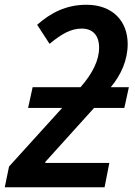

<svg xmlns="http://www.w3.org/2000/svg" viewBox="-48 -786 565 806"><path d="M-28 0H391L411 -102H142V-106L347 -333H474L493 -420H417C460 -471 488 -534 488 -601C488 -698 424 -766 315 -766C229 -766 165 -732 108 -682L160 -602C210 -643 249 -666 295 -666C340 -666 368 -639 368 -586C368 -532 340 -477 290 -420H89L70 -333H213L-10 -87Z"/></svg>

Font: Noto Sans SemiCondensed SemiBold
Style: Italic
Weight: 600
Width: 4
Italic angle: -12°
Designer: Monotype Design Team
Foundry: Monotype Imaging Inc.
Version: Version 2.013